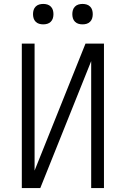

<svg xmlns="http://www.w3.org/2000/svg" viewBox="-20 -957 640 977"><path d="M91 0V-735H156V-89L415 -735H509V0H444V-646L185 0ZM400 -833Q389 -833 379 -836Q369 -839 361.5 -846.5Q354 -854 351 -864Q348 -874 348 -885Q348 -896 351 -906Q354 -916 361.5 -923.5Q369 -931 379 -934Q389 -937 400 -937Q411 -937 421 -934Q431 -931 438.5 -923.5Q446 -916 449 -906Q452 -896 452 -885Q452 -874 449 -864Q446 -854 438.5 -846.5Q431 -839 421 -836Q411 -833 400 -833ZM200 -833Q189 -833 179 -836Q169 -839 161.5 -846.5Q154 -854 151 -864Q148 -874 148 -885Q148 -896 151 -906Q154 -916 161.5 -923.5Q169 -931 179 -934Q189 -937 200 -937Q211 -937 221 -934Q231 -931 238.5 -923.5Q246 -916 249 -906Q252 -896 252 -885Q252 -874 249 -864Q246 -854 238.5 -846.5Q231 -839 221 -836Q211 -833 200 -833Z"/></svg>

Font: Iosevka Curly Light Extended
Style: Regular
Weight: 300
Width: 7
Monospace: yes
Designer: Belleve Invis
Foundry: Belleve Invis
Version: Version 11.1.0; ttfautohint (v1.8.3)